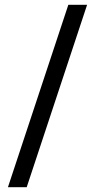

<svg xmlns="http://www.w3.org/2000/svg" viewBox="-20 -743 398 798"><path d="M13 35H91L342 -723H264Z"/></svg>

Font: United Sans Medium
Style: Regular
Weight: 500
Designer: Pablo Impallari, Rodrigo Fuenzalida (Modified by Dan O. Williams)
Version: Version 1.000;PS 001.000;hotconv 1.0.88;makeotf.lib2.5.64775